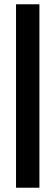

<svg xmlns="http://www.w3.org/2000/svg" viewBox="-20 -731 261 901"><path d="M55.2 -710.9H165V149.9H55.2Z"/></svg>

Font: TASA Orbiter Display SemiBold
Style: Regular
Weight: 600
Designer: Weizhong Zhang
Version: Version 1.000;Glyphs 3.1.2 (3151)